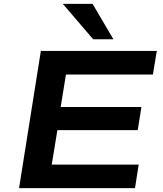

<svg xmlns="http://www.w3.org/2000/svg" viewBox="-20 -967 840 987"><path d="M78 0 190 -705H786L766 -584H319L292 -417H707L688 -298H275L246 -121H693L674 0ZM459 -765 303 -947H456L563 -765Z"/></svg>

Font: Nunito Sans 7pt Expanded
Style: Bold Italic
Weight: 700
Width: 7
Italic angle: -9°
Designer: Vernon Adams
Foundry: Vernon Adams
Version: Version 3.101;gftools[0.9.27]